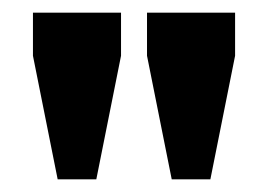

<svg xmlns="http://www.w3.org/2000/svg" viewBox="-20 -710 424 303"><path d="M32 -622V-690H171V-622L132 -427H71ZM212 -622V-690H351V-622L312 -427H251Z"/></svg>

Font: Mozilla Text BETA
Style: Bold
Weight: 700
Designer: Studio DRAMA
Foundry: Studio DRAMA
Version: Version 0.100